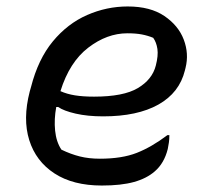

<svg xmlns="http://www.w3.org/2000/svg" viewBox="-20 -563 640 594"><path d="M375 -543Q445 -543 488.5 -513.5Q532 -484 548.5 -440.5Q565 -397 554 -353L552 -345Q535 -276 470 -239.5Q405 -203 299 -203Q251 -203 214 -211.5Q177 -220 160 -232H154Q147 -194 150.5 -159Q154 -124 170 -100Q199 -86 227 -79Q255 -72 289 -72Q357 -72 403 -90Q449 -108 498 -145H504Q504 -132 502.5 -122Q501 -112 499 -102Q488 -58 459 -33Q434 -11 394.5 0Q355 11 295 11Q206 11 148.5 -26.5Q91 -64 70.5 -129.5Q50 -195 72 -280L76 -294Q98 -380 143.5 -435Q189 -490 249.5 -516.5Q310 -543 375 -543ZM374 -460Q311 -460 253 -415.5Q195 -371 167 -281Q187 -272 212 -268Q237 -264 271 -264Q362 -264 406.5 -290.5Q451 -317 462 -360Q470 -391 467 -411.5Q464 -432 454 -446Q437 -453 418.5 -456.5Q400 -460 374 -460Z"/></svg>

Font: Recursive Sn Csl St
Style: Italic
Weight: 400
Italic angle: -15°
Version: Version 1.079;hotconv 1.0.112;makeotfexe 2.5.65598; ttfautoh